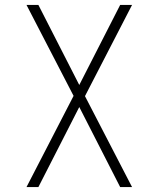

<svg xmlns="http://www.w3.org/2000/svg" viewBox="-20 -755 640 775"><path d="M87 0 277 -368 87 -735H135L300 -412L465 -735H513L323 -367L513 0H465L300 -323L135 0Z"/></svg>

Font: Iosevka SS04 XLt Ex
Style: Regular
Weight: 200
Width: 7
Monospace: yes
Designer: Belleve Invis
Foundry: Belleve Invis
Version: Version 19.0.0; ttfautohint (v1.8.4)